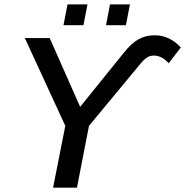

<svg xmlns="http://www.w3.org/2000/svg" viewBox="-20 -863 852 883"><path d="M690.9 -700.7Q726.6 -700.7 757.1 -686Q787.6 -671.4 811.5 -644.5L755.9 -572.3Q723.1 -607.4 688.5 -607.4Q668.5 -607.4 654.8 -597.9Q641.1 -588.4 627.9 -572.3L389.2 -284.2L334 0H224.1L280.3 -284.2L94.2 -688H208.5L348.6 -371.6L548.8 -619.6Q583.5 -663.6 616.5 -682.1Q649.4 -700.7 690.9 -700.7ZM577.6 -842.8 559.1 -747.1H467.8L485.8 -842.8ZM382.3 -842.8 363.8 -747.1H272L290.5 -842.8Z"/></svg>

Font: Arimo Medium
Style: Italic
Weight: 500
Italic angle: -12°
Designer: Steve Matteson
Foundry: Monotype Imaging Inc.
Version: Version 1.33